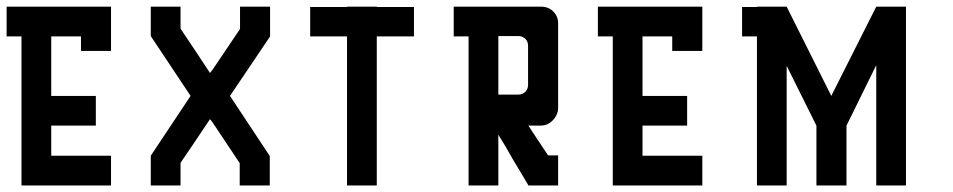

<svg xmlns="http://www.w3.org/2000/svg" viewBox="-20 -860 2878 580"><path d="M315.4 -389.6Q254.9 -389.6 134.8 -389.6Q134.8 -419.9 134.8 -480.5Q179.7 -480.5 269.5 -480.5Q269.5 -509.8 269.5 -570.3Q224.6 -570.3 134.8 -570.3Q134.8 -629.9 134.8 -750Q165 -750 224.6 -750Q224.6 -735.4 224.6 -706.1Q254.9 -706.1 315.4 -706.1Q315.4 -720.7 315.4 -750Q315.4 -750 315.4 -750Q315.4 -780.3 315.4 -839.8Q254.9 -839.8 134.8 -839.8Q105.5 -839.8 44.9 -839.8Q30.3 -839.8 0 -839.8Q0 -825.2 0 -802.7Q0 -780.3 0 -750Q14.6 -750 44.9 -750Q44.9 -690.4 44.9 -570.3Q44.9 -540 44.9 -480.5Q44.9 -419.9 44.9 -299.8Q75.2 -299.8 134.8 -299.8Q134.8 -299.8 134.8 -299.8Q195.3 -299.8 315.4 -299.8Q315.4 -330.1 315.4 -389.6Z M751 -839.8Q751 -839.8 751 -839.8Q735.4 -839.8 705.1 -839.8Q705.1 -817.4 705.1 -772.5Q677.7 -731.4 622.1 -649.4Q620.1 -646.5 614.3 -639.6Q585 -684.6 525.4 -773.4Q525.4 -794.9 525.4 -839.8Q510.7 -839.8 480.5 -839.8Q480.5 -839.8 480.5 -839.8Q480.5 -839.8 480.5 -839.8Q465.8 -839.8 435.5 -839.8Q435.5 -825.2 435.5 -802.7Q435.5 -781.2 435.5 -751Q435.5 -751 435.5 -751Q475.6 -690.4 555.7 -570.3Q515.6 -509.8 435.5 -389.6Q435.5 -389.6 435.5 -389.6Q435.5 -360.4 435.5 -299.8Q450.2 -299.8 480.5 -299.8Q480.5 -299.8 480.5 -299.8Q480.5 -299.8 480.5 -299.8Q495.1 -299.8 525.4 -299.8Q525.4 -322.3 525.4 -368.2Q555.7 -412.1 614.3 -500Q617.2 -497.1 622.1 -490.2Q622.1 -490.2 622.1 -490.2Q649.4 -449.2 704.1 -367.2Q704.1 -344.7 704.1 -299.8Q719.7 -299.8 750 -299.8Q750 -299.8 750 -299.8Q750 -299.8 750 -299.8Q764.6 -299.8 794.9 -299.8Q794.9 -330.1 794.9 -388.7Q794.9 -388.7 794.9 -388.7Q754.9 -449.2 674.8 -570.3Q714.8 -629.9 795.9 -750Q795.9 -750 795.9 -750Q795.9 -780.3 795.9 -839.8Q780.3 -839.8 751 -839.8Q751 -839.8 751 -839.8Z M1118.2 -839.8Q1087.9 -839.8 1028.3 -839.8Q1028.3 -839.8 1028.3 -838.9Q991.2 -838.9 917 -838.9Q917 -827.1 917 -810.5Q917 -786.1 917 -750Q954.1 -750 1028.3 -750Q1028.3 -599.6 1028.3 -299.8Q1057.6 -299.8 1118.2 -299.8Q1118.2 -450.2 1118.2 -750Q1155.3 -750 1230.5 -750Q1230.5 -779.3 1230.5 -838.9Q1192.4 -838.9 1118.2 -838.9Q1118.2 -838.9 1118.2 -839.8Z M1666 -345.7Q1666 -345.7 1666 -345.7Q1666 -345.7 1666 -344.7Q1666 -344.7 1666 -328.1Q1666 -311.5 1666 -299.8Q1666 -299.8 1631.8 -299.8Q1598.6 -299.8 1576.2 -299.8Q1576.2 -299.8 1562.5 -323.2Q1548.8 -346.7 1530.3 -377Q1518.6 -397.5 1506.8 -418Q1495.1 -437.5 1485.4 -453.1Q1485.4 -453.1 1485.4 -429.7Q1485.4 -406.2 1485.4 -376Q1485.4 -355.5 1485.4 -335Q1485.4 -315.4 1485.4 -299.8Q1485.4 -299.8 1470.7 -299.8Q1462.9 -299.8 1452.1 -299.8Q1418 -299.8 1395.5 -299.8Q1395.5 -299.8 1395.5 -369.1Q1395.5 -437.5 1395.5 -526.4Q1395.5 -585.9 1395.5 -645.5Q1395.5 -705.1 1395.5 -750Q1395.5 -750 1378.9 -750Q1362.3 -750 1350.6 -750Q1350.6 -750 1350.6 -753.9Q1350.6 -757.8 1350.6 -764.6Q1350.6 -772.5 1350.6 -784.2Q1350.6 -817.4 1350.6 -839.8Q1350.6 -839.8 1367.2 -839.8Q1384.8 -839.8 1395.5 -839.8Q1395.5 -839.8 1429.7 -839.8Q1462.9 -839.8 1485.4 -839.8Q1485.4 -839.8 1491.2 -839.8Q1497.1 -839.8 1530.3 -839.8Q1544.9 -839.8 1565.4 -839.8Q1585.9 -839.8 1615.2 -839.8Q1636.7 -839.8 1651.4 -825.2Q1666 -810.5 1666 -790Q1666 -790 1666 -775.4Q1666 -760.7 1666 -751Q1666 -751 1666 -741.2Q1666 -732.4 1666 -676.8Q1666 -652.3 1666 -617.2Q1666 -583 1666 -534.2Q1666 -522.5 1661.1 -512.7Q1657.2 -503.9 1649.4 -496.1Q1641.6 -488.3 1632.8 -484.4Q1623 -480.5 1611.3 -480.5Q1611.3 -480.5 1598.6 -480.5Q1585 -480.5 1576.2 -480.5Q1576.2 -480.5 1598.6 -446.3Q1621.1 -413.1 1635.7 -390.6Q1635.7 -390.6 1646.5 -390.6Q1658.2 -390.6 1666 -390.6Q1666 -390.6 1666 -374Q1666 -357.4 1666 -345.7ZM1575.2 -721.7Q1575.2 -734.4 1567.4 -742.2Q1558.6 -751 1546.9 -751Q1546.9 -751 1523.4 -751Q1501 -751 1485.4 -751Q1485.4 -751 1485.4 -723.6Q1485.4 -697.3 1485.4 -662.1Q1485.4 -638.7 1485.4 -615.2Q1485.4 -591.8 1485.4 -574.2Q1485.4 -574.2 1489.3 -574.2Q1491.2 -574.2 1493.2 -574.2Q1501 -574.2 1545.9 -574.2Q1558.6 -574.2 1567.4 -583Q1575.2 -591.8 1575.2 -603.5Q1575.2 -603.5 1575.2 -609.4Q1575.2 -614.3 1575.2 -644.5Q1575.2 -658.2 1575.2 -676.8Q1575.2 -695.3 1575.2 -721.7Z M2101.6 -389.6Q2041 -389.6 1920.9 -389.6Q1920.9 -419.9 1920.9 -480.5Q1965.8 -480.5 2055.7 -480.5Q2055.7 -509.8 2055.7 -570.3Q2010.7 -570.3 1920.9 -570.3Q1920.9 -629.9 1920.9 -750Q1951.2 -750 2010.7 -750Q2010.7 -735.4 2010.7 -706.1Q2041 -706.1 2101.6 -706.1Q2101.6 -720.7 2101.6 -750Q2101.6 -750 2101.6 -750Q2101.6 -780.3 2101.6 -839.8Q2041 -839.8 1920.9 -839.8Q1891.6 -839.8 1831.1 -839.8Q1816.4 -839.8 1786.1 -839.8Q1786.1 -825.2 1786.1 -802.7Q1786.1 -780.3 1786.1 -750Q1800.8 -750 1831.1 -750Q1831.1 -690.4 1831.1 -570.3Q1831.1 -540 1831.1 -480.5Q1831.1 -419.9 1831.1 -299.8Q1861.3 -299.8 1920.9 -299.8Q1920.9 -299.8 1920.9 -299.8Q1981.4 -299.8 2101.6 -299.8Q2101.6 -330.1 2101.6 -389.6Z M2716.8 -299.8Q2716.8 -480.5 2716.8 -839.8Q2686.5 -839.8 2627 -839.8Q2582 -750 2491.2 -570.3Q2446.3 -660.2 2356.4 -839.8Q2327.1 -839.8 2266.6 -839.8Q2266.6 -839.8 2266.6 -838.9Q2252 -838.9 2221.7 -838.9Q2221.7 -824.2 2221.7 -801.8Q2221.7 -779.3 2221.7 -750Q2236.3 -750 2266.6 -750Q2266.6 -599.6 2266.6 -299.8Q2296.9 -299.8 2356.4 -299.8Q2356.4 -419.9 2356.4 -661.1Q2386.7 -600.6 2446.3 -480.5Q2446.3 -419.9 2446.3 -299.8Q2476.6 -299.8 2537.1 -299.8Q2537.1 -360.4 2537.1 -480.5Q2566.4 -541 2627 -663.1Q2627 -542 2627 -299.8Q2656.2 -299.8 2716.8 -299.8Z"/></svg>

Font: Reach
Style: Fill
Weight: 400
Designer: Billy Harris
Version: Version 1.0